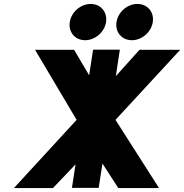

<svg xmlns="http://www.w3.org/2000/svg" viewBox="-20 -955 934 974"><path d="M786.7 -1 565.9 -346.9 894 -702.2H687.5L567.5 -568.5L588 -703H452.2L432.3 -573L356 -702.2H157.9L368.7 -346.9L50.6 -1H248.6L363.2 -121.2L344.9 -1.8H480.7L499.7 -125.5L580.1 -1ZM677.1 -935C626.1 -935 578.8 -894 571 -843C563.2 -792 597.9 -751 648.9 -751C699.9 -751 747.2 -792 755 -843C762.8 -894 728.1 -935 677.1 -935ZM440.1 -935C389.1 -935 341.8 -894 334 -843C326.2 -792 360.9 -751 411.9 -751C462.9 -751 510.2 -792 518 -843C525.8 -894 491.1 -935 440.1 -935Z"/></svg>

Font: Sztylet
Style: BdObl
Weight: 700
Foundry: Cannot Into Space Fonts, PlusOne Fonts
Version: Version 0.12